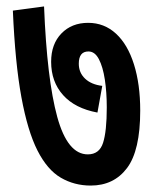

<svg xmlns="http://www.w3.org/2000/svg" viewBox="-20 -617 482 597"><path d="M416 -273Q416 -149 375 -94.5Q334 -40 262 -40Q211 -40 169 -64.5Q127 -89 96.5 -149Q66 -209 46.5 -315Q27 -421 20 -584L117 -597Q126 -370 158 -253.5Q190 -137 253 -137Q289 -137 300.5 -173Q312 -209 312 -283Q312 -330 306 -369.5Q300 -409 287.5 -433Q275 -457 255 -457Q225 -457 225 -419Q225 -391 244.5 -372.5Q264 -354 298 -350L283 -267Q213 -280 176 -321.5Q139 -363 139 -425Q139 -480 171 -513Q203 -546 254 -546Q304 -546 340.5 -512.5Q377 -479 396.5 -417Q416 -355 416 -273Z"/></svg>

Font: Noto Sans Devanagari UI ExtraCondensed SemiBold
Style: Regular
Weight: 600
Width: 2
Designer: Jelle Bosma - Monotype Design Team
Foundry: Monotype Imaging Inc.
Version: Version 2.004; ttfautohint (v1.8.4.7-5d5b)